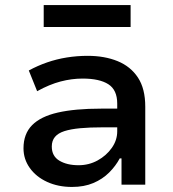

<svg xmlns="http://www.w3.org/2000/svg" viewBox="-20 -731 684 760"><path d="M265 9Q210 9 166.5 -11Q123 -31 98 -66Q73 -101 73 -144Q73 -201 107 -235.5Q141 -270 209 -285.5Q277 -301 380 -301H461V-227H387Q335 -227 297.5 -223.5Q260 -220 235 -212Q210 -204 197.5 -189Q185 -174 185 -151Q185 -113 215 -95Q245 -77 291 -77Q332 -77 366.5 -96Q401 -115 422.5 -145.5Q444 -176 444 -211V-321Q444 -375 409 -397.5Q374 -420 307 -420Q264 -420 220 -408.5Q176 -397 127 -370L94 -452Q129 -471 166.5 -484Q204 -497 244.5 -503.5Q285 -510 327 -510Q394 -510 445.5 -489Q497 -468 526 -424Q555 -380 555 -309V0H461V-104H454Q438 -74 412 -48Q386 -22 349.5 -6.5Q313 9 265 9ZM153 -624V-711H497V-624Z"/></svg>

Font: Nunito Sans 6pt SemiBold
Style: Regular
Weight: 600
Version: Version 3.101;gftools[0.9.27]